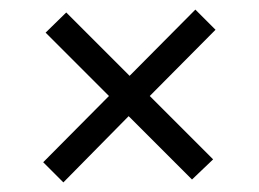

<svg xmlns="http://www.w3.org/2000/svg" viewBox="-20 -491 540 400"><path d="M112 -111 70 -153 207 -291 75 -423 118 -465 250 -333 387 -471 429 -429 292 -291 424 -159 380 -117 248 -249Z"/></svg>

Font: DM Sans 12pt Light
Style: Regular
Weight: 300
Version: Version 4.004;gftools[0.9.30]